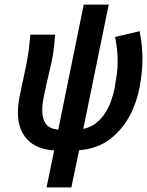

<svg xmlns="http://www.w3.org/2000/svg" viewBox="-20 -645 641 837"><path d="M216 11Q137 5 97.5 -38.5Q58 -82 58 -155Q58 -172 60 -189Q62 -206 65 -223Q79 -288 92.5 -352Q106 -416 111 -482L112 -494H220L219 -480Q215 -413 198.5 -346.5Q182 -280 169 -214Q167 -202 165.5 -190Q164 -178 164 -165Q164 -127 180 -105Q196 -83 234 -80L345 -625H454L343 -83Q375 -90 397.5 -107.5Q420 -125 436.5 -149.5Q453 -174 463.5 -203Q474 -232 480 -262Q485 -291 489 -319.5Q493 -348 493 -377Q493 -401 490.5 -425Q488 -449 484 -472L482 -484L589 -509L591 -495Q596 -469 598.5 -442.5Q601 -416 601 -389Q601 -331 588.5 -264Q576 -197 544.5 -138.5Q513 -80 459.5 -38.5Q406 3 325 10L291 172H183Z"/></svg>

Font: Codetta
Style: Bold Italic
Weight: 700
Italic angle: -11°
Designer: Ulrich Proeller
Foundry: PROSA GmbH
Version: Version 2.00;September 29, 2018;FontCreator 11.5.0.2427 64-b